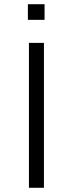

<svg xmlns="http://www.w3.org/2000/svg" viewBox="-20 -889 344 909"><path d="M117 0V-686H188V0ZM112 -795V-869H191V-795Z"/></svg>

Font: Archivo Expanded ExtraLight
Style: Regular
Weight: 250
Width: 7
Designer: Hector Gatti
Foundry: Omnibus-Type
Version: Version 2.001